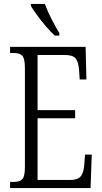

<svg xmlns="http://www.w3.org/2000/svg" viewBox="-20 -951 514 971"><path d="M257 -771Q237 -789 212.5 -817.5Q188 -846 167 -875Q146 -904 136 -921V-931H207Q219 -897 240.5 -855Q262 -813 280 -784V-771ZM31 0V-31H49Q80 -31 93 -45Q106 -59 106 -107V-604Q106 -655 93 -669Q80 -683 50 -683H31V-714H413L417 -549H383L380 -595Q377 -637 363 -655Q349 -673 307 -673H170V-394H360V-353H170V-41H336Q374 -41 388.5 -59.5Q403 -78 406 -115L410 -169H444L438 0Z"/></svg>

Font: Noto Serif ExtraCondensed Light
Style: Regular
Weight: 300
Width: 2
Designer: Monotype Design Team
Foundry: Monotype Imaging Inc.
Version: Version 2.014; ttfautohint (v1.8.4.7-5d5b)